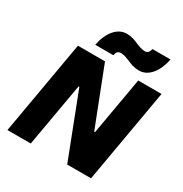

<svg xmlns="http://www.w3.org/2000/svg" viewBox="-207 -1083 1184 1241"><g transform="rotate(30 385.0 -462.5)"><path d="M24 0H198L281 -474H287L470 0H648L770 -700H596L521 -271H515L348 -700H146ZM240 -761H375C379 -779 385 -798 411 -798C435 -798 455 -789 476 -781C502 -769 529 -758 568 -758C638 -758 690 -826 709 -922H574C570 -904 563 -885 537 -885C514 -885 494 -894 472 -902C447 -914 419 -925 381 -925C311 -925 258 -857 240 -761Z"/></g></svg>

Font: Fixel Display 20240404 ExBold
Style: Italic
Weight: 800
Italic angle: -10°
Designer: AlfaBravo + MacPaw
Foundry: Kyrylo Tkachov, Marchela Mozhyna, Serhii Makarenko, Maria Weinstein, Zakhar Kryvoshyya
Version: Version 1.211;Glyphs 3.2 (3225)